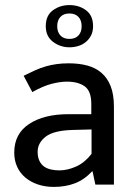

<svg xmlns="http://www.w3.org/2000/svg" viewBox="-20 -726 529 755"><path d="M73 -428Q97 -440 118 -449.5Q139 -459 160 -465Q181 -471 203 -474Q225 -477 251 -477Q290 -477 322.5 -468.5Q355 -460 378.5 -440Q402 -420 415 -387.5Q428 -355 428 -306V0H355L344 -52H342Q311 -19 274 -5Q237 9 192 9Q158 9 129.5 -0.5Q101 -10 80 -27.5Q59 -45 47.5 -70Q36 -95 36 -126Q36 -200 94.5 -238.5Q153 -277 249 -277H339V-317Q339 -368 313 -386.5Q287 -405 243 -405Q217 -405 183.5 -396.5Q150 -388 107 -364ZM340 -217 266 -215Q191 -213 159.5 -188.5Q128 -164 128 -129Q128 -108 135 -93.5Q142 -79 153.5 -71Q165 -63 180.5 -59.5Q196 -56 213 -56Q246 -56 280 -71.5Q314 -87 340 -121ZM160 -623Q160 -665 188 -685.5Q216 -706 253 -706Q291 -706 318.5 -685.5Q346 -665 346 -623Q346 -602 338 -586.5Q330 -571 317 -560.5Q304 -550 287.5 -545Q271 -540 253 -540Q217 -540 188.5 -561.5Q160 -583 160 -623ZM205 -623Q205 -600 217.5 -586.5Q230 -573 253 -573Q276 -573 288.5 -586.5Q301 -600 301 -623Q301 -646 288.5 -659.5Q276 -673 253 -673Q230 -673 217.5 -659.5Q205 -646 205 -623Z"/></svg>

Font: Ek Mukta
Style: Regular
Weight: 400
Designer: Girish Dalvi and Yashodeep Gholap
Foundry: Ek Type
Version: Version 2.538;PS 1.001;hotconv 16.6.51;makeotf.lib2.5.65220;